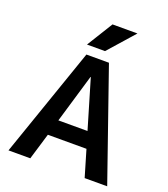

<svg xmlns="http://www.w3.org/2000/svg" viewBox="-169 -1082 1053 1201"><g transform="rotate(20 357.5 -481.5)"><path d="M371 -963H537L384 -790H264ZM29 0 282 -730H432L686 0H536L484 -176H227L174 0ZM258 -283H452L356 -607H354Z"/></g></svg>

Font: Mplus 1p Bold
Style: Bold
Weight: 700
Version: Version 1.061